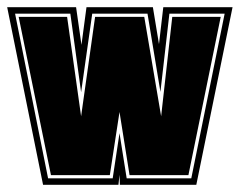

<svg xmlns="http://www.w3.org/2000/svg" viewBox="-20 -515 668 535"><path d="M100 0 0 -495H192L207 -390L221 -495H406L423 -392L435 -495H628L527 0H314L313 -28L310 0ZM114 -18H294L313 -144L333 -18H513L606 -477H452L427 -259L391 -477H237L206 -258L176 -477H22ZM122 -27 32 -468H167L206 -191L245 -468H382L429 -191L460 -468H595L505 -27H341L313 -203L286 -27Z"/></svg>

Font: Alumni Sans Collegiate One SC
Style: Regular
Weight: 400
Designer: Robert E. Leuschke
Foundry: Robert E. Leuschke
Version: Version 1.100